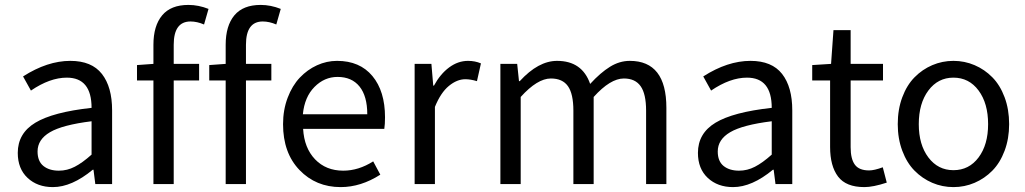

<svg xmlns="http://www.w3.org/2000/svg" viewBox="-20 -744 4144 776"><path d="M193.8 12.2Q131.3 12.2 91.6 -24.9Q51.8 -62 51.8 -126Q51.8 -205.1 122.8 -248Q193.8 -291 350.1 -308.1Q350.1 -430.2 250 -430.2Q181.6 -430.2 105 -377.9L73.2 -435.1Q171.4 -498 264.2 -498Q350.6 -498 391.8 -445.3Q433.1 -392.6 433.1 -297.9V0H365.2L357.9 -58.1H355Q270 12.2 193.8 12.2ZM217.8 -54.2Q251.5 -54.2 282.2 -70.1Q313 -85.9 350.1 -119.1V-253.9Q232.4 -239.3 182.1 -209.7Q131.8 -180.2 131.8 -131.8Q131.8 -92.3 155.5 -73.2Q179.2 -54.2 217.8 -54.2Z M600.1 0V-418.9H533.7V-481L600.1 -485.8V-563Q600.1 -639.6 635.3 -681.9Q670.4 -724.1 741.7 -724.1Q782.2 -724.1 822.8 -708L804.7 -645Q776.4 -657.2 750 -657.2Q682.1 -657.2 682.1 -563V-485.8H784.7V-418.9H682.1V0Z M892.1 0V-418.9H825.7V-481L892.1 -485.8V-563Q892.1 -639.6 927.2 -681.9Q962.4 -724.1 1033.7 -724.1Q1074.2 -724.1 1114.7 -708L1096.7 -645Q1068.4 -657.2 1042 -657.2Q974.1 -657.2 974.1 -563V-485.8H1076.7V-418.9H974.1V0Z M1356.9 12.2Q1256.8 12.2 1190.4 -56.9Q1124 -126 1124 -242.2Q1124 -299.8 1142.6 -348.9Q1161.1 -397.9 1191.7 -430.2Q1222.2 -462.4 1261.2 -480.2Q1300.3 -498 1342.3 -498Q1434.1 -498 1485.1 -436.8Q1536.1 -375.5 1536.1 -270Q1536.1 -241.2 1533.2 -223.1H1205.1Q1209.5 -146 1253.4 -100.1Q1297.4 -54.2 1367.2 -54.2Q1429.2 -54.2 1488.3 -91.8L1517.1 -38.1Q1438.5 12.2 1356.9 12.2ZM1204.1 -282.2H1464.4Q1464.4 -355.5 1433.1 -394.3Q1401.9 -433.1 1344.2 -433.1Q1291 -433.1 1251 -392.6Q1210.9 -352.1 1204.1 -282.2Z M1655.8 0V-485.8H1723.6L1731 -397.9H1733.9Q1759.3 -444.8 1795.2 -471.4Q1831.1 -498 1871.6 -498Q1899.9 -498 1923.8 -487.8L1907.7 -416Q1881.8 -423.8 1860.8 -423.8Q1827.1 -423.8 1794.2 -396.7Q1761.2 -369.6 1737.8 -312V0Z M2002.4 0V-485.8H2070.3L2077.6 -416H2080.6Q2155.8 -498 2231.4 -498Q2333 -498 2365.2 -404.8Q2406.7 -450.2 2445.3 -474.1Q2483.9 -498 2525.4 -498Q2673.3 -498 2673.3 -308.1V0H2591.3V-296.9Q2591.3 -364.3 2569.3 -395.5Q2547.4 -426.8 2501.5 -426.8Q2446.8 -426.8 2379.4 -352.1V0H2297.4V-296.9Q2297.4 -364.7 2275.4 -395.8Q2253.4 -426.8 2206.5 -426.8Q2151.9 -426.8 2084.5 -352.1V0Z M2942.9 12.2Q2880.4 12.2 2840.6 -24.9Q2800.8 -62 2800.8 -126Q2800.8 -205.1 2871.8 -248Q2942.9 -291 3099.1 -308.1Q3099.1 -430.2 2999 -430.2Q2930.7 -430.2 2854 -377.9L2822.3 -435.1Q2920.4 -498 3013.2 -498Q3099.6 -498 3140.9 -445.3Q3182.1 -392.6 3182.1 -297.9V0H3114.3L3106.9 -58.1H3104Q3019 12.2 2942.9 12.2ZM2966.8 -54.2Q3000.5 -54.2 3031.2 -70.1Q3062 -85.9 3099.1 -119.1V-253.9Q2981.4 -239.3 2931.2 -209.7Q2880.9 -180.2 2880.9 -131.8Q2880.9 -92.3 2904.5 -73.2Q2928.2 -54.2 2966.8 -54.2Z M3473.6 12.2Q3399.4 12.2 3367.2 -30.3Q3335 -72.8 3335 -149.9V-418.9H3262.7V-481L3338.9 -485.8L3348.6 -622.1H3418V-485.8H3548.8V-418.9H3418V-148.9Q3418 -101.6 3435.1 -78.4Q3452.1 -55.2 3492.7 -55.2Q3513.2 -55.2 3547.9 -67.9L3564 -5.9Q3508.8 12.2 3473.6 12.2Z M3608.4 -242.2Q3608.4 -301.8 3626.7 -350.8Q3645 -399.9 3676.3 -431.6Q3707.5 -463.4 3748 -480.7Q3788.6 -498 3833.5 -498Q3878.4 -498 3918.9 -480.7Q3959.5 -463.4 3990.7 -431.6Q4022 -399.9 4040.3 -350.8Q4058.6 -301.8 4058.6 -242.2Q4058.6 -183.6 4040.3 -134.8Q4022 -85.9 3990.7 -54.2Q3959.5 -22.5 3918.9 -5.1Q3878.4 12.2 3833.5 12.2Q3788.6 12.2 3748 -5.1Q3707.5 -22.5 3676.3 -54.2Q3645 -85.9 3626.7 -134.8Q3608.4 -183.6 3608.4 -242.2ZM3833.5 -56.2Q3896.5 -56.2 3935.1 -107.7Q3973.6 -159.2 3973.6 -242.2Q3973.6 -326.2 3935.1 -378.2Q3896.5 -430.2 3833.5 -430.2Q3771 -430.2 3732.2 -378.2Q3693.4 -326.2 3693.4 -242.2Q3693.4 -159.2 3732.2 -107.7Q3771 -56.2 3833.5 -56.2Z"/></svg>

Font: Riemann
Style: Regular
Weight: 400
Designer: Paul D. Hunt
Foundry: Adobe Systems Incorporated
Version: Version 2.020;PS 2.0;hotconv 1.0.86;makeotf.lib2.5.63406